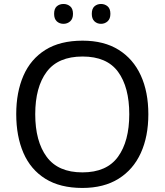

<svg xmlns="http://www.w3.org/2000/svg" viewBox="-20 -928 821 958"><path d="M720.2 -357.9Q720.2 -247.1 682.6 -164.6Q645 -82 571.5 -36.1Q498 9.8 391.1 9.8Q279.8 9.8 206.3 -36.1Q132.8 -82 96.9 -165Q61 -248 61 -358.9Q61 -467.8 96.9 -550.3Q132.8 -632.8 206.3 -679Q279.8 -725.1 392.1 -725.1Q499 -725.1 572 -679.4Q645 -633.8 682.6 -551.5Q720.2 -469.2 720.2 -357.9ZM155.8 -357.9Q155.8 -223.1 212.9 -145.5Q270 -67.9 391.1 -67.9Q512.2 -67.9 568.6 -145.5Q625 -223.1 625 -357.9Q625 -493.2 569.1 -569.6Q513.2 -646 392.1 -646Q270 -646 212.9 -569.6Q155.8 -493.2 155.8 -357.9ZM250 -858.9Q250 -884.8 263.4 -896.5Q276.9 -908.2 296.9 -908.2Q315.9 -908.2 330.1 -896.5Q344.2 -884.8 344.2 -858.9Q344.2 -834 330.1 -821.5Q315.9 -809.1 296.9 -809.1Q276.9 -809.1 263.4 -821.5Q250 -834 250 -858.9ZM438 -858.9Q438 -884.8 451.4 -896.5Q464.8 -908.2 483.9 -908.2Q502.9 -908.2 516.8 -896.5Q530.8 -884.8 530.8 -858.9Q530.8 -834 516.8 -821.5Q502.9 -809.1 483.9 -809.1Q464.8 -809.1 451.4 -821.5Q438 -834 438 -858.9Z"/></svg>

Font: Defago Noto Sans
Style: Regular
Weight: 400
Designer: John M. Durdin
Foundry: Lao IT Dev Co., Ltd.
Version: Version 1.000 2007 initial release